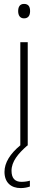

<svg xmlns="http://www.w3.org/2000/svg" viewBox="-20 -796 245 983"><path d="M103 -776C81 -776 73 -760 73 -739C73 -718 82 -702 103 -702C125 -702 134 -717 134 -739C134 -760 127 -776 103 -776ZM39 78C39 31 73 -10 120 -51H122V-580H84V-52C32 -9 3 37 3 84C3 138 36 167 86 167C105 167 122 163 133 159V129C124 132 107 135 90 135C56 135 39 116 39 78Z"/></svg>

Font: Noto Sans Tamil UI SemiCondensed ExtraLight
Style: Regular
Weight: 200
Width: 4
Designer: Jelle Bosma - Monotype Design Team
Foundry: Monotype Imaging Inc.
Version: Version 2.004